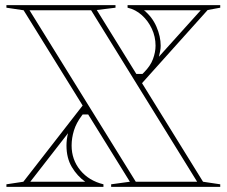

<svg xmlns="http://www.w3.org/2000/svg" viewBox="-20 -728 883 748"><path d="M413 0V-10L486 -20L72 -688L5 -698V-708H430V-698L357 -689L771 -20L838 -10V0ZM98 -20H312Q281 -42 260 -77Q239 -112 239 -161Q239 -173 240.5 -185Q242 -197 245 -209ZM5 0V-10L71 -20L309 -326L335 -282H302L299 -278Q277 -249 268 -219.5Q259 -190 259 -161Q259 -106 292.5 -65Q326 -24 383 -10V0ZM509 -20H748L335 -688H95ZM527 -397 501 -440H535L541 -446Q566 -471 576 -498Q586 -525 586 -550Q586 -585 571.5 -616Q557 -647 532.5 -669Q508 -691 477 -698V-708H838V-698L789 -689ZM599 -507 762 -688H541Q573 -662 589.5 -624Q606 -586 606 -550Q606 -540 604 -529Q602 -518 599 -507Z"/></svg>

Font: Kalnia Glaze Thin
Style: Regular
Weight: 100
Version: Version 1.110